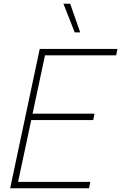

<svg xmlns="http://www.w3.org/2000/svg" viewBox="-20 -1000 644 1020"><path d="M377 -828 317 -980H353L406 -828ZM34 0 191 -740H604L597 -706H219L153 -396H482L475 -362H146L76 -34H460L453 0Z"/></svg>

Font: Be Vietnam Pro Thin
Style: Italic
Weight: 100
Italic angle: -12°
Designer: Lam Bao, Tony Le, Vietanh Nguyen
Foundry: Yellow Type Foundry
Version: Version 1.002; ttfautohint (v1.8.3)